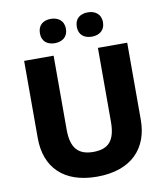

<svg xmlns="http://www.w3.org/2000/svg" viewBox="-99 -1057 953 1097"><g transform="rotate(-10 378.0 -508.0)"><path d="M195 -904C195 -856 228 -834 270 -834C311 -834 346 -856 346 -904C346 -953 311 -975 270 -975C228 -975 195 -953 195 -904ZM409 -904C409 -856 442 -834 485 -834C526 -834 561 -856 561 -904C561 -953 526 -975 485 -975C442 -975 409 -953 409 -904ZM677 -318V-765H507V-337C507 -230 469 -184 379 -184C294 -184 250 -226 250 -336V-765H79V-317C79 -146 183 -41 375 -41C578 -41 677 -155 677 -318Z"/></g></svg>

Font: Noto Sans Tamil UI ExtraBold
Style: Regular
Weight: 800
Designer: Jelle Bosma - Monotype Design Team
Foundry: Monotype Imaging Inc.
Version: Version 2.004